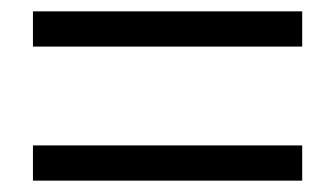

<svg xmlns="http://www.w3.org/2000/svg" viewBox="-20 -537 589 338"><path d="M38 -455H512V-517H38ZM38 -219H512V-281H38Z"/></svg>

Font: Noto Sans JP DemiLight
Style: Regular
Weight: 350
Designer: Ryoko NISHIZUKA 西塚涼子 (kana, bopomofo & ideographs); Paul D. Hunt (Latin, Greek & Cyrillic); Sandoll Communications 산돌커뮤니
Foundry: Adobe
Version: Version 2.004;hotconv 1.0.118;makeotfexe 2.5.65603